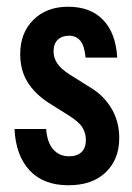

<svg xmlns="http://www.w3.org/2000/svg" viewBox="-20 -540 393 570"><path d="M183 10Q109 10 68 -34Q27 -78 23 -157H117Q120 -117 138 -96.5Q156 -76 185 -76Q209 -76 222 -88.5Q235 -101 235 -125Q235 -144 225 -161Q215 -178 183 -198L124 -235Q84 -261 62 -296Q40 -331 40 -380Q40 -442 79 -481Q118 -520 182 -520Q249 -520 286.5 -480.5Q324 -441 328 -369H234Q231 -404 218.5 -419Q206 -434 185 -434Q164 -434 151.5 -422Q139 -410 139 -387Q139 -369 149.5 -352.5Q160 -336 188 -318L252 -278Q289 -255 311.5 -217Q334 -179 334 -130Q334 -67 294 -28.5Q254 10 183 10Z"/></svg>

Font: Instrument Sans Condensed SemiBold
Style: Regular
Weight: 600
Width: 3
Designer: Rodrigo Fuenzalida
Foundry: fragTYPE
Version: Version 1.000;gftools[0.9.28]